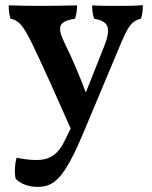

<svg xmlns="http://www.w3.org/2000/svg" viewBox="-20 -481 592 750"><path d="M439 -458C404 -458 371 -458 340 -460C340 -442 342 -423 348 -408C401 -398 418 -377 386 -298L317 -124C316 -123 316 -121 315 -120C292 -182 260 -258 235 -307C201 -377 207 -397 273 -408C278 -421 281 -441 281 -460C240 -459 179 -458 138 -458C97 -458 52 -459 14 -460C14 -442 16 -422 21 -408C52 -401 69 -387 110 -301C149 -220 208 -88 256 21C240 54 228 79 221 90C196 130 165 144 123 144C95 144 68 140 45 135C38 156 36 196 41 217C56 233 85 249 126 249C190 249 230 219 306 37L453 -313C482 -381 495 -399 530 -408C537 -424 538 -445 538 -461C508 -458 475 -458 439 -458Z"/></svg>

Font: Vollkorn Semibold
Style: Regular
Weight: 600
Designer: Friedrich Althausen
Foundry: Friedrich Althausen
Version: Version 4.015;PS 004.015;hotconv 1.0.88;makeotf.lib2.5.64775